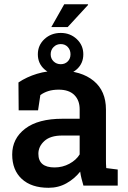

<svg xmlns="http://www.w3.org/2000/svg" viewBox="-20 -869 599 899"><path d="M207.5 10.3Q127 10.3 82 -31.2Q37.1 -72.8 37.1 -145.5Q37.1 -220.2 97.9 -266.6Q158.7 -313 272.5 -313H353V-357.4Q353 -399.4 327.9 -424.3Q302.7 -449.2 254.9 -449.2Q227.5 -449.2 206.5 -442.6Q185.5 -436 168.9 -423.8L158.2 -352.5H67.4L66.4 -482.9Q105 -508.8 153.1 -523.4Q201.2 -538.1 259.8 -538.1Q360.4 -538.1 418.2 -490.7Q476.1 -443.4 476.1 -356V-123Q476.1 -112.3 476.3 -102.3Q476.6 -92.3 477.5 -82L531.2 -75.2V0H370.6Q365.7 -17.1 361.6 -33.2Q357.4 -49.3 355.5 -65.4Q329.1 -32.2 291.5 -11Q253.9 10.3 207.5 10.3ZM235.4 -85Q272.9 -85 304.9 -102.3Q336.9 -119.6 353 -146V-234.4H271Q215.8 -234.4 187.7 -208.7Q159.7 -183.1 159.7 -148.9Q159.7 -85 235.4 -85ZM220.2 -742.2 280.8 -849.1H391.6L392.6 -846.2L296.9 -742.2ZM264.6 -517.1Q219.2 -517.1 188.2 -544.4Q157.2 -571.8 157.2 -614.7Q157.2 -657.2 188.2 -686Q219.2 -714.8 264.6 -714.8Q308.6 -714.8 339.4 -686Q370.1 -657.2 370.1 -614.7Q370.1 -571.8 339.4 -544.4Q308.6 -517.1 264.6 -517.1ZM264.6 -568.4Q284.2 -568.4 297.1 -581.3Q310.1 -594.2 310.1 -614.7Q310.1 -635.3 297.4 -648.9Q284.7 -662.6 264.6 -662.6Q244.6 -662.6 231 -648.9Q217.3 -635.3 217.3 -614.7Q217.3 -594.7 231 -581.5Q244.6 -568.4 264.6 -568.4Z"/></svg>

Font: Roboto Slab Medium
Style: Regular
Weight: 500
Designer: Google
Version: Version 2.001; ttfautohint (v1.8.3)